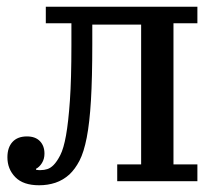

<svg xmlns="http://www.w3.org/2000/svg" viewBox="-20 -538 654 570"><path d="M96 12Q49 12 25.5 -12Q2 -36 2 -71Q2 -100 17 -116.5Q32 -133 60 -133Q85 -133 98.5 -119Q112 -105 112 -82Q112 -66 104.5 -54Q97 -42 87 -37V-34Q92 -33 95 -33Q98 -33 101 -33Q111 -33 120.5 -36Q130 -39 139 -48Q149 -58 159 -77.5Q169 -97 176 -136Q183 -175 187.5 -239Q192 -303 192 -403V-469H116V-518H566V-469H495V-50H566V0H328V-50H399V-465H254V-407Q254 -307 250 -240Q246 -173 237.5 -129.5Q229 -86 216 -61Q203 -36 186 -20Q167 -3 144.5 4.5Q122 12 96 12Z"/></svg>

Font: IBM Plex Serif Text
Style: Regular
Weight: 450
Designer: Mike Abbink, Paul van der Laan, Pieter van Rosmalen
Foundry: Bold Monday
Version: Version 3.001